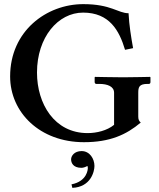

<svg xmlns="http://www.w3.org/2000/svg" viewBox="-20 -678 767 929"><path d="M649 -229C649 -256 653 -272 694 -272H700C705 -272 708 -275 708 -281V-304L706 -306C706 -306 612 -304 576 -304C537 -304 440 -306 440 -306L438 -304V-281C438 -275 442 -272 446 -272H460C500 -272 532 -260 532 -229V-74C498 -46 447 -34 404 -34C243 -34 159 -176 159 -327C159 -498 261 -617 382 -617C509 -617 557 -531 585 -437L624 -445C614 -500 605 -556 602 -614C551 -614 518 -658 383 -658C205 -658 29 -528 29 -308C29 -134 173 10 386 10C512 10 591 -26 661 -85C653 -92 649 -99 649 -114ZM375 53C339 53 324 77 324 93C324 109 333 134 374 134C382 134 392 131 403 125C404 128 405 131 405 135C405 141 402 199 326 214L330 231C420 227 437 151 437 125C437 90 414 53 375 53Z"/></svg>

Font: Libertinus Serif Semibold
Style: Regular
Weight: 600
Designer: Philipp H. Poll, Khaled Hosny
Foundry: Caleb Maclennan
Version: Version 7.050;RELEASE